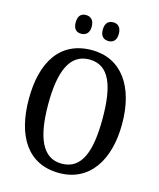

<svg xmlns="http://www.w3.org/2000/svg" viewBox="-133 -1005 919 1109"><g transform="rotate(15 327.0 -451.0)"><path d="M406 -800C430 -800 453 -814 453 -855C453 -898 430 -912 406 -912C379 -912 357 -898 357 -855C357 -814 379 -800 406 -800ZM242 -800C267 -800 291 -814 291 -855C291 -898 267 -912 242 -912C216 -912 195 -898 195 -855C195 -814 216 -800 242 -800ZM327 10C506 10 606 -137 606 -358C606 -580 506 -725 328 -725C139 -725 48 -580 48 -359C48 -137 139 10 327 10ZM327 -46C211 -46 164 -162 164 -358C164 -555 211 -669 328 -669C447 -669 489 -555 489 -358C489 -162 447 -46 327 -46Z"/></g></svg>

Font: Noto Serif Ethiopic Condensed Medium
Style: Regular
Weight: 500
Width: 3
Designer: Monotype Design Team
Foundry: Monotype Imaging Inc.
Version: Version 2.102